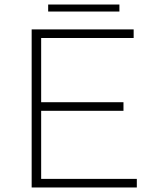

<svg xmlns="http://www.w3.org/2000/svg" viewBox="-20 -829 687 849"><path d="M120 -699H571V-661H162V-377H526V-339H162V-38H585V0H120ZM193 -809H508V-778H193Z"/></svg>

Font: Alexandria ExtraLight
Style: Regular
Weight: 250
Designer: Mohamed Gaber
Foundry: Kief Type Foundry
Version: Version 5.100